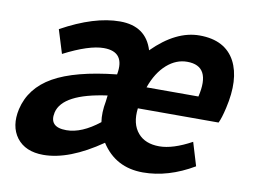

<svg xmlns="http://www.w3.org/2000/svg" viewBox="-67 -670 1026 780"><g transform="rotate(10 445.5 -280.0)"><path d="M45 -33Q10 -80 26 -152Q47 -242 135 -292Q223 -342 394 -360Q412 -456 323 -456Q262 -456 159 -403L129 -500Q263 -574 369 -574Q476 -574 505 -479Q600 -574 697 -574Q803 -574 844 -497Q882 -424 854 -303Q844 -259 834 -239H501Q493 -174 525 -137Q555 -102 613 -102Q669 -102 746 -144L775 -48Q670 14 566 14Q453 14 394 -78Q261 14 155 14Q81 14 45 -33ZM365 -158Q359 -196 368 -244L371 -269Q190 -244 171 -164Q157 -101 230 -101Q293 -101 365 -158ZM735 -329Q766 -460 666 -460Q621 -460 583 -427Q543 -392 521 -329Z"/></g></svg>

Font: KaiGen Gothic CN Bold
Style: Bold
Weight: 700
Designer: Ryoko NISHIZUKA  (kana & ideographs); Paul D. Hunt (Latin, Greek & Cyrillic); Wenlong ZHANG  (bopomofo); Sandoll Communi
Foundry: Adobe Systems Incorporated
Version: Version 1.002.20150501